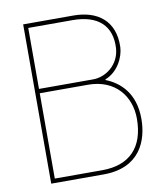

<svg xmlns="http://www.w3.org/2000/svg" viewBox="-80 -766 710 831"><g transform="rotate(-10 275.0 -350.0)"><path d="M97 -19V-394H309C428 -394 492 -312 492 -213C492 -87 426 -19 306 -19ZM97 -413V-681H291C406 -681 461 -625 456 -530C452 -458 392 -413 335 -413ZM308 0C469 0 511 -114 511 -209C511 -323 448 -377 387 -401V-402C387 -403 387 -403 388 -404C444 -426 473 -486 475 -530C479 -647 403 -700 299 -700H78V0Z"/></g></svg>

Font: Advent Pro
Style: Thin
Weight: 100
Designer: Andreas Kalpakidis
Foundry: Andreas Kalpakidis
Version: Version 2.002 2007